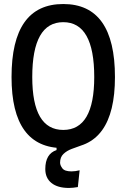

<svg xmlns="http://www.w3.org/2000/svg" viewBox="-20 -723 626 950"><path d="M321.3 207Q265.1 207 234.6 182.4Q204.1 157.7 204.1 113.3Q204.1 38.1 259.8 19.5V-14.6L362.3 -19.5L383.8 -3.9Q359.9 4.4 335.2 13.7Q310.5 22.9 293.9 38.8Q277.3 54.7 277.3 82Q277.3 94.7 288.6 109.9Q299.8 125 334 125Q352.1 125 374 119.6L365.2 202.6Q353 204.6 342 205.8Q331.1 207 321.3 207ZM293 9.8Q37.1 9.8 37.1 -341.8Q37.1 -703.1 293 -703.1Q548.8 -703.1 548.8 -341.8Q548.8 9.8 293 9.8ZM293 -80.1Q446.3 -80.1 446.3 -341.8Q446.3 -613.3 293 -613.3Q139.6 -613.3 139.6 -341.8Q139.6 -80.1 293 -80.1Z"/></svg>

Font: Cascadia Code PL
Style: Regular
Weight: 400
Monospace: yes
Designer: Aaron Bell
Foundry: Saja Typeworks
Version: Version 2102.003